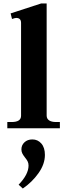

<svg xmlns="http://www.w3.org/2000/svg" viewBox="-20 -737 386 1103"><path d="M22 -36H47Q101 -36 101 -72V-605Q101 -634 73 -634Q67 -634 49 -628L41 -660L216 -717H248V-73Q248 -55 262 -45.5Q276 -36 302 -36H324V0H22ZM87 324Q144 265 144 214Q144 200 138.5 189.5Q133 179 123 167Q113 154 108 144Q103 134 103 121Q103 97 120.5 80.5Q138 64 166 64Q197 64 217.5 87.5Q238 111 238 153Q238 206 201 258Q164 310 111 346Z"/></svg>

Font: Taviraj DemiBold
Style: Regular
Weight: 600
Designer: Katatrad Team
Foundry: CadsonDemak
Version: Version 1.030